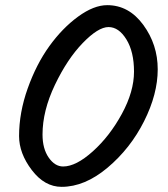

<svg xmlns="http://www.w3.org/2000/svg" viewBox="-20 -742 653 745"><path d="M145 -220Q145 -165 169 -130.5Q193 -96 225 -96Q275 -96 340.5 -155Q406 -214 453 -300.5Q500 -387 500 -464Q500 -541 470.5 -589Q441 -637 401 -637Q361 -637 301 -575Q241 -513 193 -412.5Q145 -312 145 -220ZM219 -17Q153 -17 103.5 -82Q54 -147 54 -214Q54 -305 87.5 -399Q121 -493 171.5 -563Q222 -633 283 -677.5Q344 -722 396 -722Q480 -722 536 -645.5Q592 -569 592 -473Q592 -377 539 -271.5Q486 -166 397.5 -91.5Q309 -17 219 -17Z"/></svg>

Font: Kalam
Style: Regular
Weight: 400
Designer: Lipi Raval (Devanagari and Latin), Jonny Pinhorn (Latin)
Foundry: Indian Type Foundry
Version: Version 2.001;PS 1.0;hotconv 1.0.79;makeotf.lib2.5.61930; tt